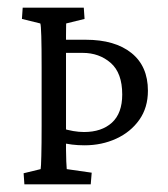

<svg xmlns="http://www.w3.org/2000/svg" viewBox="-20 -480 438 500"><path d="M43.5 0 41.5 -28.8 85.9 -39.6Q86.9 -44.9 87.6 -73.7Q88.4 -102.5 88.4 -154.8V-304.2Q88.4 -410.2 85 -418.9L37.1 -430.7L39.1 -460H198.2L200.2 -430.7L152.3 -418.9Q152.3 -415 152.1 -407Q151.9 -398.9 151.9 -386.2V-353.5L140.1 -376.5H203.1Q279.3 -376.5 322.3 -342Q365.2 -307.6 365.2 -243.7Q365.2 -199.7 342.8 -168Q320.3 -136.2 282.7 -118.9Q245.1 -101.6 200.2 -101.6Q182.6 -101.6 167.5 -103.5Q152.3 -105.5 139.2 -107.9V-146.5Q171.9 -136.2 198.7 -136.2Q244.6 -136.2 271.5 -160.6Q298.3 -185.1 298.3 -233.9Q298.3 -290 268.3 -316.2Q238.3 -342.3 195.3 -342.3H151.9V-90.8Q151.9 -74.2 152.6 -59.8Q153.3 -45.4 153.8 -39.6L218.8 -30.3L216.3 0Z"/></svg>

Font: Lateef Light
Style: Regular
Weight: 300
Designer: SIL International
Foundry: SIL International
Version: Version 4.200